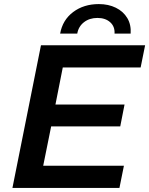

<svg xmlns="http://www.w3.org/2000/svg" viewBox="-20 -922 732 942"><path d="M192 -109H588L566 0H41L181 -700H692L670 -591H288L252 -409H591L570 -302H231ZM275 -757Q287 -824 339 -863Q391 -902 465 -902Q512 -902 548.5 -884Q585 -866 604.5 -833.5Q624 -801 621 -757H542Q544 -792 520.5 -813Q497 -834 458 -834Q419 -834 392 -813Q365 -792 359 -757Z"/></svg>

Font: Montserrat SemiBold
Style: Italic
Weight: 600
Italic angle: -11.3°
Designer: Julieta Ulanovsky
Foundry: Julieta Ulanovsky
Version: Version 9.000; ttfautohint (v1.8.4.7-5d5b)